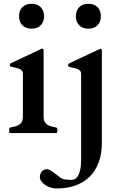

<svg xmlns="http://www.w3.org/2000/svg" viewBox="-20 -727 677 1049"><path d="M34.2 0Q31.2 -1 30.3 -6.6Q29.3 -12.2 29.3 -15.1Q29.3 -17.6 30.8 -22.9Q32.2 -28.3 34.2 -29.3Q40.5 -32.2 52.2 -33.9Q64 -35.6 75.7 -40.8Q87.4 -45.9 96.2 -56.9Q105 -67.9 105 -89.4V-323.7Q105 -335.4 98.6 -342Q92.3 -348.6 82.5 -352.1Q72.8 -355.5 61.5 -357.7Q50.3 -359.9 40 -362.8Q37.1 -363.8 35.4 -365.5Q33.7 -367.2 33.7 -372.6Q33.7 -375 35.2 -377.4Q36.6 -379.9 41 -382.3L202.6 -458.5Q204.6 -459.5 206.8 -460.4Q209 -461.4 210 -461.4Q218.3 -461.4 218.3 -449.7V-89.4Q218.3 -67.9 227.1 -56.9Q235.8 -45.9 247.6 -40.8Q259.3 -35.6 271 -33.9Q282.7 -32.2 289.1 -29.3Q291 -28.3 292.5 -22.9Q293.9 -17.6 293.9 -15.1Q293.9 -12.2 293 -6.6Q292 -1 289.1 0ZM84 -638.2Q84 -669.4 102.5 -688Q121.1 -706.5 152.3 -706.5Q183.6 -706.5 202.1 -688Q220.7 -669.4 220.7 -638.2Q220.7 -606.9 202.1 -588.6Q183.6 -570.3 152.3 -570.3Q121.1 -570.3 102.5 -588.6Q84 -606.9 84 -638.2ZM521 -457.5Q522.9 -458.5 525.1 -459.5Q527.3 -460.4 528.3 -460.4Q536.6 -460.4 536.6 -448.7V52.2Q536.6 113.8 519 160.4Q501.5 207 469.2 238.8Q437 270.5 391.4 286.6Q345.7 302.7 290 302.7Q272.5 302.7 255.9 297.4Q239.3 292 226.3 283.2Q213.4 274.4 205.6 263.2Q197.8 252 197.8 240.2Q197.8 232.9 200.2 225.1Q202.6 217.3 207.5 211.2Q212.4 205.1 219.7 201.2Q227.1 197.3 236.8 197.3Q239.7 197.3 242.9 198Q246.1 198.7 253.2 202.6Q260.3 206.5 272.5 215.3Q284.7 224.1 305.7 240.2Q312 245.6 318.4 248.5Q324.7 251.5 332 252.9Q339.4 254.4 348.9 254.9Q358.4 255.4 371.6 255.4Q388.7 255.4 398.9 243.4Q409.2 231.4 414.6 214.4Q419.9 197.3 421.6 178.2Q423.3 159.2 423.3 145V-322.8Q423.3 -334.5 417 -341.1Q410.6 -347.7 400.9 -351.1Q391.1 -354.5 379.9 -356.7Q368.7 -358.9 358.4 -361.8Q355.5 -362.8 353.8 -364.5Q352.1 -366.2 352.1 -371.6Q352.1 -374 353.5 -376.5Q355 -378.9 359.4 -381.3ZM394.5 -638.2Q394.5 -669.4 413.1 -688Q431.6 -706.5 462.9 -706.5Q494.1 -706.5 512.7 -688Q531.2 -669.4 531.2 -638.2Q531.2 -606.9 512.7 -588.6Q494.1 -570.3 462.9 -570.3Q431.6 -570.3 413.1 -588.6Q394.5 -606.9 394.5 -638.2Z"/></svg>

Font: Cardo
Style: Bold
Weight: 700
Designer: David J. Perry
Foundry: David J. Perry
Version: Version 1.0011